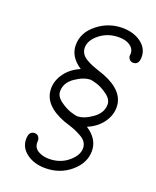

<svg xmlns="http://www.w3.org/2000/svg" viewBox="-154 -705 833 1022"><g transform="rotate(20 262.5 -194.0)"><path d="M80.1 116.2Q80.1 71.3 111.8 70.8Q127.9 70.8 135 80.8Q142.1 90.8 142.1 100.1V113.8Q142.1 143.6 168.5 158.7Q194.8 173.8 229 173.8Q292 173.8 336.9 137Q381.8 100.1 381.8 59.1Q381.8 41 372.3 26.1Q362.8 11.2 344 0.7Q325.2 -9.8 310.5 -16.4Q295.9 -22.9 271 -31Q246.1 -39.1 240.2 -41Q113.3 -88.9 112.8 -182.1Q112.8 -228 142.8 -269.5Q172.9 -311 225.1 -333V-334Q157.2 -378.9 157.2 -444.8Q157.2 -515.6 219.7 -565.4Q282.2 -615.2 360.8 -615.2Q423.8 -615.2 466.3 -584.2Q508.8 -553.2 508.8 -503.9Q508.8 -460 476.1 -460Q463.9 -460 456.1 -468Q448.2 -476.1 446.8 -486.8Q446.8 -489.7 447.5 -497.8Q448.2 -505.9 446.8 -511.2Q443.8 -532.2 420.9 -547.1Q397.9 -562 359.9 -562Q297.9 -562 252.4 -526.1Q207 -490.2 207 -448.2Q207 -430.2 216.6 -415Q226.1 -399.9 245.1 -388.9Q264.2 -377.9 278.6 -372.1Q293 -366.2 317.9 -357.7Q342.8 -349.1 349.1 -347.2Q475.1 -298.3 475.1 -206.1Q475.1 -160.2 445.1 -119.1Q415 -78.1 362.8 -56.2V-55.2Q430.7 -11.2 431.2 56.2Q431.2 125 371.1 176Q311 227.1 228 227.1Q165 227.1 122.6 196Q80.1 165 80.1 116.2ZM163.1 -185.1Q163.1 -155.3 196 -131.6Q229 -107.9 257.1 -99.4Q285.2 -90.8 293 -90.8Q332 -90.8 378.4 -124Q424.8 -157.2 424.8 -204.1Q424.8 -233.9 392.3 -257.3Q359.9 -280.8 332 -289.3Q304.2 -297.9 295.9 -297.9Q256.8 -297.9 210 -265.9Q163.1 -233.9 163.1 -185.1Z"/></g></svg>

Font: CMU Typewriter Text
Style: LightOblique
Weight: 200
Italic angle: -9.46001°
Version: Version 0.7.0